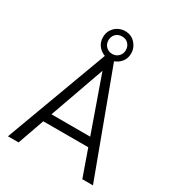

<svg xmlns="http://www.w3.org/2000/svg" viewBox="-204 -995 1024 1118"><g transform="rotate(30 308.0 -436.0)"><path d="M593.5 0H522L459 -178.5H156.5L93.5 0H22L276.5 -687.5Q248 -697.5 230.2 -721.2Q212.5 -745 212.5 -777Q212.5 -805.5 226 -827Q239.5 -848.5 261.2 -860.2Q283 -872 308 -872Q349.5 -872 376 -843Q402.5 -814 402.5 -777Q402.5 -743 384.2 -720Q366 -697 338.5 -687ZM308 -718.5Q332.5 -718.5 349.2 -735.5Q366 -752.5 366 -777.5Q366 -800.5 350.8 -818.2Q335.5 -836 308 -836Q281 -836 265 -819Q249 -802 249 -777.5Q249 -752 265.8 -735.2Q282.5 -718.5 308 -718.5ZM438 -237.5 308 -605.5 177.5 -237.5Z"/></g></svg>

Font: Acari Sans Neue
Style: Regular
Weight: 400
Designer: Alfredo Marco Pradil (font), Cristiano Sobral (main changes)
Foundry: Hanken Design Co. (font), Cristiano Sobral (main changes)
Version: Version 2.459;March 19, 2022;FontCreator 14.0.0.2808 64-bit;